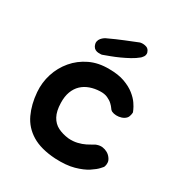

<svg xmlns="http://www.w3.org/2000/svg" viewBox="-163 -800 873 926"><g transform="rotate(30 273.0 -336.5)"><path d="M276 9Q194 4 144 -26.5Q94 -57 70 -108.5Q46 -160 41 -225Q37 -277 52.5 -325.5Q68 -374 100.5 -412.5Q133 -451 180 -473.5Q227 -496 287 -495Q338 -495 373.5 -482Q409 -469 432 -450.5Q455 -432 467.5 -413.5Q480 -395 485 -383Q490 -371 490 -371Q490 -371 489.5 -364Q489 -357 485 -346.5Q481 -336 468 -328Q456 -321 441 -319Q426 -317 413 -320Q400 -323 395 -329Q394 -329 388.5 -337Q383 -345 372.5 -355Q362 -365 344.5 -373Q327 -381 302 -380Q273 -379 247.5 -370Q222 -361 203.5 -343.5Q185 -326 175 -299.5Q165 -273 166 -237Q167 -192 182 -164.5Q197 -137 223 -124Q249 -111 283 -107Q309 -105 332 -110.5Q355 -116 373 -125Q391 -134 402.5 -141Q414 -148 416 -148Q433 -154 447.5 -152Q462 -150 474.5 -143Q487 -136 495 -125Q505 -112 505.5 -100Q506 -88 503.5 -81Q501 -74 501 -74Q501 -74 489 -60.5Q477 -47 450.5 -29.5Q424 -12 381 0Q338 12 276 9ZM221 -537Q221 -537 215.5 -536.5Q210 -536 201.5 -536.5Q193 -537 185 -541Q177 -545 172 -554Q165 -568 167 -579Q169 -590 176 -598Q183 -606 189 -610Q195 -614 195 -614Q244 -637 281.5 -652Q319 -667 351 -680Q351 -680 356.5 -681Q362 -682 370 -681.5Q378 -681 386.5 -678Q395 -675 401 -666Q407 -656 406.5 -647.5Q406 -639 402 -633Q398 -627 394.5 -623.5Q391 -620 391 -620Q373 -605 351 -593Q329 -581 306 -570.5Q283 -560 261.5 -552Q240 -544 221 -537Z"/></g></svg>

Font: Sour Gummy Medium
Style: Regular
Weight: 500
Designer: Stefie Justprince
Foundry: Eifetstype
Version: Version 1.000